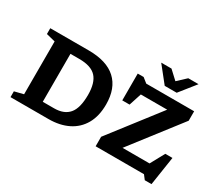

<svg xmlns="http://www.w3.org/2000/svg" viewBox="-164 -1299 1936 1706"><g transform="rotate(30 804.0 -446.0)"><path d="M51.5 0V-59.5L143.5 -82.5V-624.5L51.5 -647.5V-707H445.5Q631 -707 725.5 -620.2Q820 -533.5 820 -368Q820 -248.5 773 -166.2Q726 -84 640.8 -42Q555.5 0 441 0ZM638.5 -361.5Q638.5 -484.5 586 -542Q533.5 -599.5 412 -599.5H320.5V-107.5H436.5Q538 -107.5 588.2 -166.8Q638.5 -226 638.5 -361.5ZM1527.5 -707V-610L1139 -107.5H1416L1494.5 -251.5H1568L1523 43H1454L1421 0H925V-97.5L1313 -599.5H1042.5L1001 -471.5H926V-746.5H986.5L1036 -707ZM1441 -935 1311 -772H1188L1058 -935H1163.5L1249.5 -855L1335.5 -935Z"/></g></svg>

Font: Newsreader Caption SemiBold
Style: Regular
Weight: 600
Designer: Hugues Gentile
Foundry: Production Type
Version: Version 1.001